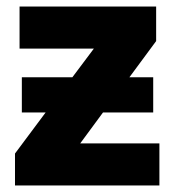

<svg xmlns="http://www.w3.org/2000/svg" viewBox="-20 -569 537 589"><path d="M459 -549V-443L377 -332H450V-224H296L226 -129H469V0H26V-98L120 -224H47V-332H202L268 -420H40V-549Z"/></svg>

Font: Noto Sans ExtraBold
Style: Regular
Weight: 800
Designer: Monotype Design Team
Foundry: Monotype Imaging Inc.
Version: Version 2.007